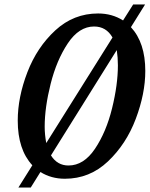

<svg xmlns="http://www.w3.org/2000/svg" viewBox="-20 -785 668 855"><path d="M627 -469Q627 -368 584.5 -255.5Q542 -143 460.5 -66Q379 11 269 11Q208 11 160 -19L117 50H62L124 -49Q59 -119 59 -248Q59 -352 102 -463.5Q145 -575 226.5 -650Q308 -725 417 -725Q479 -725 528 -694L573 -765H626L563 -664Q627 -595 627 -469ZM186 -148 481 -618Q453 -667 399 -667Q332 -667 282 -592Q232 -517 205.5 -411.5Q179 -306 179 -221Q179 -185 186 -148ZM505 -494Q505 -529 500 -562L207 -93Q235 -48 285 -48Q353 -48 403 -122.5Q453 -197 479 -302.5Q505 -408 505 -494Z"/></svg>

Font: Noto Serif CondSemiBold
Style: Italic
Weight: 600
Width: 3
Italic angle: -12°
Designer: Monotype Design Team
Foundry: Monotype Imaging Inc.
Version: Version 1.001